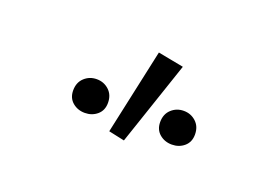

<svg xmlns="http://www.w3.org/2000/svg" viewBox="-48 -920 695 477"><g transform="rotate(20 300.0 -681.5)"><path d="M185 -595Q166 -595 152.5 -606.5Q139 -618 139 -638Q139 -659 152.5 -671.5Q166 -684 185 -684Q204 -684 217.5 -671.5Q231 -659 231 -638Q231 -618 217.5 -606.5Q204 -595 185 -595ZM258 -573 307 -799 375 -786 300 -564ZM415 -595Q396 -595 382.5 -606.5Q369 -618 369 -638Q369 -659 382.5 -671.5Q396 -684 415 -684Q434 -684 447.5 -671.5Q461 -659 461 -638Q461 -618 447.5 -606.5Q434 -595 415 -595Z"/></g></svg>

Font: Source Code Variable
Style: Regular
Weight: 400
Monospace: yes
Designer: Paul D. Hunt, Teo Tuominen
Foundry: Adobe Systems Incorporated
Version: Version 1.010;hotconv 1.0.106;makeotfexe 2.5.65593